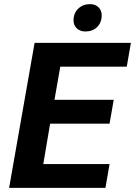

<svg xmlns="http://www.w3.org/2000/svg" viewBox="-20 -907 652 927"><path d="M147 -700H612L592 -585H271L243 -425H529L509 -310H222L189 -115H509L489 0H24ZM335 -809Q335 -843 357.5 -865Q380 -887 415 -887Q440 -887 455.5 -872Q471 -857 471 -833Q471 -798 449 -776.5Q427 -755 392 -755Q367 -755 351 -770Q335 -785 335 -809Z"/></svg>

Font: Sarabun
Style: Bold Italic
Weight: 700
Italic angle: -10°
Designer: Suppakit Chalermlarp | Katatrad Co.,Ltd.
Foundry: Cadson Demak Co.,Ltd.
Version: Version 1.000; ttfautohint (v1.6)